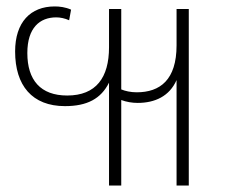

<svg xmlns="http://www.w3.org/2000/svg" viewBox="-20 -576 709 597"><path d="M319 1H357V-265C373 -259 391 -256 408 -256C462 -256 507 -277 529 -327V1H567V-548H529V-435C529 -328 478 -289 405 -289C386 -289 369 -293 357 -298V-548H319V-429C319 -335 279 -279 189 -279C106 -279 65 -327 65 -411C65 -490 104 -522 155 -522C167 -522 182 -519 195 -513L201 -546C183 -554 165 -556 150 -556C75 -556 27 -507 27 -416C27 -310 80 -246 182 -246C251 -246 294 -269 319 -319Z"/></svg>

Font: Noto Sans Thai SemCond ExtLt
Style: Regular
Weight: 200
Width: 4
Designer: Monotype Design Team
Foundry: Monotype Imaging Inc.
Version: Version 2.002